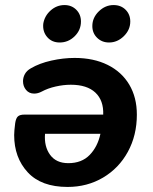

<svg xmlns="http://www.w3.org/2000/svg" viewBox="-20 -729 603 759"><path d="M36 -195Q36 -210 40 -242Q43 -262 51 -269Q59 -276 77 -276H388Q390 -332 357 -363Q324 -394 260 -394Q231 -394 200 -387Q169 -380 145 -367Q130 -359 115 -359Q95 -359 83 -373.5Q71 -388 71 -408Q71 -423 78.5 -436.5Q86 -450 102 -459Q136 -479 183 -489.5Q230 -500 275 -500Q350 -500 405.5 -472.5Q461 -445 491 -394.5Q521 -344 521 -276Q521 -194 485.5 -129Q450 -64 387.5 -27Q325 10 247 10Q143 10 89.5 -48Q36 -106 36 -195ZM250 -84Q303 -84 334.5 -116.5Q366 -149 377 -200H158Q154 -150 178 -117Q202 -84 250 -84ZM151 -635Q156 -666 180 -687.5Q204 -709 235 -709Q263 -709 281.5 -690.5Q300 -672 300 -644Q300 -610 275 -585.5Q250 -561 216 -561Q185 -561 166.5 -582.5Q148 -604 151 -635ZM345 -626Q345 -659 370.5 -684Q396 -709 429 -709Q458 -709 476.5 -690.5Q495 -672 495 -644Q495 -611 469.5 -586Q444 -561 411 -561Q383 -561 364 -579.5Q345 -598 345 -626Z"/></svg>

Font: SN Pro Bold
Style: Bold Italic
Weight: 700
Italic angle: -9°
Designer: Tobias Whetton
Foundry: Supernotes
Version: Version 1.003